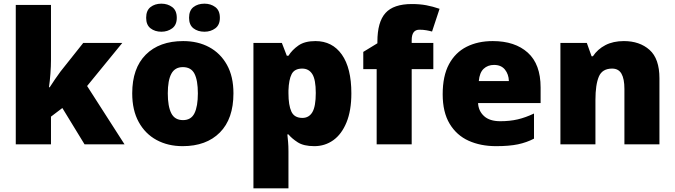

<svg xmlns="http://www.w3.org/2000/svg" viewBox="-20 -787 3680 1047"><path d="M258 -461Q258 -427 255 -386Q252 -345 247 -311H251Q262 -328 279.5 -354Q297 -380 310 -397L434 -553H647L455 -318L659 0H441L320 -198L258 -151V0H66V-760H258Z M1253 -278Q1253 -139 1179 -64.5Q1105 10 976 10Q896 10 834 -23.5Q772 -57 736.5 -121.5Q701 -186 701 -278Q701 -415 775 -489Q849 -563 979 -563Q1059 -563 1120.5 -530Q1182 -497 1217.5 -433.5Q1253 -370 1253 -278ZM895 -278Q895 -207 914 -169.5Q933 -132 978 -132Q1022 -132 1040.5 -169.5Q1059 -207 1059 -278Q1059 -349 1040.5 -385Q1022 -421 977 -421Q934 -421 914.5 -385Q895 -349 895 -278ZM777 -690Q777 -730 801 -748.5Q825 -767 860 -767Q894 -767 919 -748.5Q944 -730 944 -690Q944 -651 919 -632.5Q894 -614 860 -614Q825 -614 801 -632.5Q777 -651 777 -690ZM1011 -690Q1011 -730 1035 -748.5Q1059 -767 1095 -767Q1129 -767 1154 -748.5Q1179 -730 1179 -690Q1179 -651 1154 -632.5Q1129 -614 1095 -614Q1059 -614 1035 -632.5Q1011 -651 1011 -690Z M1700 -563Q1792 -563 1844 -489.5Q1896 -416 1896 -278Q1896 -184 1869.5 -119.5Q1843 -55 1797.5 -22.5Q1752 10 1694 10Q1636 10 1603.5 -11Q1571 -32 1553 -54H1547Q1549 -35 1551 -13Q1553 9 1553 38V240H1362V-553H1517L1544 -483H1553Q1573 -515 1607.5 -539Q1642 -563 1700 -563ZM1628 -413Q1586 -413 1570.5 -383Q1555 -353 1553 -294V-279Q1553 -213 1569 -178.5Q1585 -144 1629 -144Q1665 -144 1683.5 -175.5Q1702 -207 1702 -280Q1702 -353 1683 -383Q1664 -413 1628 -413Z M2343 -410H2225V0H2034V-410H1961V-504L2038 -551V-560Q2038 -667 2082 -716Q2126 -765 2226 -765Q2269 -765 2304 -758.5Q2339 -752 2377 -739L2336 -615Q2322 -619 2304.5 -622Q2287 -625 2267 -625Q2225 -625 2225 -568V-553H2343Z M2667 -563Q2788 -563 2858 -500Q2928 -437 2928 -310V-225H2587Q2589 -182 2619.5 -154Q2650 -126 2708 -126Q2760 -126 2803 -136Q2846 -146 2892 -168V-31Q2852 -10 2804.5 0Q2757 10 2685 10Q2601 10 2535.5 -19.5Q2470 -49 2432 -112Q2394 -175 2394 -273Q2394 -373 2428.5 -437Q2463 -501 2524.5 -532Q2586 -563 2667 -563ZM2674 -433Q2640 -433 2617.5 -412Q2595 -391 2591 -345H2755Q2754 -382 2733.5 -407.5Q2713 -433 2674 -433Z M3382 -563Q3468 -563 3522 -515Q3576 -467 3576 -360V0H3385V-302Q3385 -357 3369 -385Q3353 -413 3318 -413Q3264 -413 3245.5 -369Q3227 -325 3227 -242V0H3036V-553H3180L3206 -480H3213Q3239 -519 3281.5 -541Q3324 -563 3382 -563Z"/></svg>

Font: Noto Sans Gujarati UI Black
Style: Regular
Weight: 900
Designer: Jelle Bosma - Monotype Design Team, Universal Thirst
Foundry: Monotype Imaging Inc.
Version: Version 2.106; ttfautohint (v1.8.4.7-5d5b)